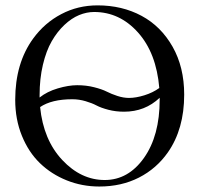

<svg xmlns="http://www.w3.org/2000/svg" viewBox="-20 -678 735 708"><path d="M327.1 -633.8Q299.3 -633.8 271.5 -622.3Q243.7 -610.8 217.3 -585.9Q190.9 -561 170.7 -525.9Q150.4 -490.7 138.2 -439.2Q126 -387.7 126 -327.1V-318.4Q153.3 -340.3 193.1 -352.1Q232.9 -363.8 264.6 -363.8Q297.9 -363.8 326.9 -356.4Q356 -349.1 373.3 -340.3Q390.6 -331.5 412.8 -324.2Q435.1 -316.9 455.6 -316.9Q481.4 -316.9 512.7 -326.7Q543.9 -336.4 567.4 -353.5Q556.6 -482.4 489 -558.1Q421.4 -633.8 327.1 -633.8ZM659.2 -329.1Q659.2 -202.1 599.1 -116.2Q557.1 -56.2 492.4 -23.2Q427.7 9.8 346.2 9.8Q282.7 9.8 226.1 -12.9Q169.4 -35.6 127.4 -76.2Q85.4 -116.7 60.8 -177.2Q36.1 -237.8 36.1 -310.1Q36.1 -445.3 102.5 -536.1Q144.5 -593.8 206.1 -626Q267.1 -658.2 339.8 -658.2Q430.2 -658.2 502 -619.6Q573.7 -581.1 616.5 -505.6Q659.2 -430.2 659.2 -329.1ZM568.8 -317.4Q514.6 -266.1 437.5 -266.1Q406.7 -266.1 379.6 -273.2Q352.5 -280.3 335.9 -289.1Q319.3 -297.9 295.4 -304.9Q271.5 -312 246.6 -312Q170.4 -312 127.9 -283.2Q140.1 -162.1 209.5 -88.1Q278.8 -14.2 366.2 -14.2Q453.1 -14.2 511 -95.9Q568.8 -177.7 568.8 -310.1Z"/></svg>

Font: Linux Libertine Display G
Style: Regular
Weight: 400
Designer: Philipp H. Poll
Foundry: Philipp H. Poll
Version: Version 5.0.9